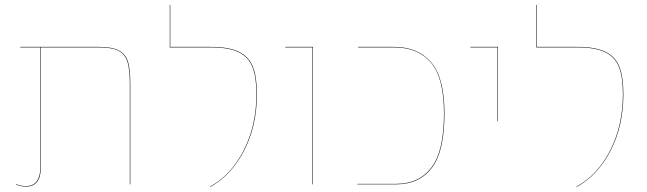

<svg xmlns="http://www.w3.org/2000/svg" viewBox="-20 -747 2621 778"><path d="M508 -406V0H506V-406Q506 -464 497 -495Q488 -526 461.5 -540.5Q435 -555 380 -555H145V-64Q145 -29 130 -10Q115 9 86 9Q64 9 45 1V-1Q64 7 86 7Q114 7 128.5 -12Q143 -31 143 -64V-555H62V-557H380Q435 -557 462.5 -542Q490 -527 499 -496Q508 -465 508 -406Z M831 9Q915 -36 967 -136.5Q1019 -237 1019 -366Q1019 -435 1003 -475.5Q987 -516 947 -535.5Q907 -555 834 -555H668V-727H670V-557H834Q908 -557 948.5 -537Q989 -517 1005 -476Q1021 -435 1021 -366Q1021 -236 968.5 -135.5Q916 -35 831 11Z M1246 -555H1136V-557H1248V0H1246Z M1428 -2H1585Q1678 -2 1728.5 -68.5Q1779 -135 1779 -287Q1779 -431 1726.5 -493Q1674 -555 1576 -555H1431V-557H1576Q1674 -557 1727.5 -494Q1781 -431 1781 -287Q1781 -134 1730 -67Q1679 0 1585 0H1428Z M1996 -555H1886V-557H1998V-256H1996Z M2316 9Q2400 -36 2452 -136.5Q2504 -237 2504 -366Q2504 -435 2488 -475.5Q2472 -516 2432 -535.5Q2392 -555 2319 -555H2153V-727H2155V-557H2319Q2393 -557 2433.5 -537Q2474 -517 2490 -476Q2506 -435 2506 -366Q2506 -236 2453.5 -135.5Q2401 -35 2316 11Z"/></svg>

Font: FiraGO Two
Style: Regular
Weight: 100
Designer: bBox Type
Foundry: bBox Type GmbH
Version: Version 1.001